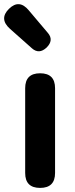

<svg xmlns="http://www.w3.org/2000/svg" viewBox="-44 -918 368 938"><path d="M152 0Q79 0 79 -73V-487Q79 -560 152 -560Q225 -560 225 -487V-280V-73Q225 0 152 0ZM112 -682 5 -777Q-50 -826 0 -875Q50 -924 97 -867L135 -822L190 -757Q220 -722 184 -686Q147 -651 112 -682Z"/></svg>

Font: GenSenRounded TW B
Style: Regular
Weight: 700
Version: Version 1.501;PS 1;hotconv 16.6.51;makeotf.lib2.5.65220